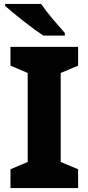

<svg xmlns="http://www.w3.org/2000/svg" viewBox="-20 -951 447 971"><path d="M375 0H33V-95L120 -132V-582L33 -619V-714H375V-619L287 -582V-132L375 -95ZM188 -931H6V-921Q37 -893 98 -845Q159 -797 199 -771H308V-784Q283 -812 247 -854.5Q211 -897 188 -931Z"/></svg>

Font: Noto Sans UI Extra
Style: Regular
Weight: 800
Designer: Monotype Design Team
Foundry: Monotype Imaging Inc.
Version: Version 1.901